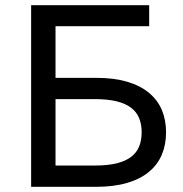

<svg xmlns="http://www.w3.org/2000/svg" viewBox="-20 -720 705 740"><path d="M100 0H350Q419 0 470 -15Q521 -30 554.5 -58Q588 -86 604 -124.5Q620 -163 620 -210Q620 -257 604 -295.5Q588 -334 554.5 -362Q521 -390 470 -405Q419 -420 350 -420H194V-619H555V-700H100ZM194 -82V-338H345Q395 -338 429.5 -329.5Q464 -321 485.5 -304.5Q507 -288 516.5 -264Q526 -240 526 -210Q526 -180 516.5 -156Q507 -132 485.5 -115.5Q464 -99 429.5 -90.5Q395 -82 345 -82Z"/></svg>

Font: Golos Text VF
Style: Regular
Weight: 400
Designer: A.Korolkova, Vitaly Kuzmin
Foundry: ParaType Ltd
Version: Version 2.005